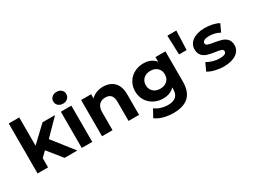

<svg xmlns="http://www.w3.org/2000/svg" viewBox="-66 -1527 3247 2469"><g transform="rotate(-30 1557.5 -292.5)"><path d="M303 -211 228 -137V0H72V-742H228V-322L456 -538H642L418 -310L662 0H473Z M728 -538H884V0H728ZM709 -700Q709 -737 736 -762Q763 -787 806 -787Q849 -787 876 -763Q903 -739 903 -703Q903 -664 876 -638.5Q849 -613 806 -613Q763 -613 736 -638Q709 -663 709 -700Z M1579 -308V0H1423V-284Q1423 -411 1314 -411Q1254 -411 1219.5 -374.5Q1185 -338 1185 -266V0H1029V-538H1178V-475Q1209 -509 1255 -527.5Q1301 -546 1356 -546Q1406 -546 1447 -531Q1488 -516 1517.5 -486Q1547 -456 1563 -411.5Q1579 -367 1579 -308Z M2281 -538V-90Q2281 59 2204.5 130.5Q2128 202 1979 202Q1901 202 1831 183Q1761 164 1715 128L1777 16Q1811 44 1863 60.5Q1915 77 1967 77Q2048 77 2086.5 41Q2125 5 2125 -70V-93Q2064 -26 1955 -26Q1899 -26 1850 -45Q1801 -64 1764.5 -98Q1728 -132 1707 -180Q1686 -228 1686 -286Q1686 -344 1707 -392Q1728 -440 1764.5 -474Q1801 -508 1850 -527Q1899 -546 1955 -546Q2071 -546 2133 -469V-538ZM2127 -286Q2127 -346 2088 -382Q2049 -418 1986 -418Q1923 -418 1883.5 -382Q1844 -346 1844 -286Q1844 -226 1883.5 -190Q1923 -154 1986 -154Q2049 -154 2088 -190Q2127 -226 2127 -286Z M2403 -700H2536L2525 -416H2413Z M2604 -50 2656 -162Q2692 -139 2743 -124.5Q2794 -110 2843 -110Q2942 -110 2942 -159Q2942 -182 2915.5 -192Q2889 -202 2832 -209Q2799 -214 2772 -219.5Q2745 -225 2723 -232Q2702 -238 2682.5 -249.5Q2663 -261 2648.5 -278Q2634 -295 2625.5 -318.5Q2617 -342 2617 -372Q2617 -410 2634 -442Q2651 -474 2683 -497Q2715 -520 2761 -533Q2807 -546 2866 -546Q2923 -546 2979.5 -533.5Q3036 -521 3073 -499L3021 -388Q2951 -428 2866 -428Q2815 -428 2790.5 -414Q2766 -400 2766 -378Q2766 -353 2792.5 -343Q2819 -333 2879 -324Q2945 -313 2987 -300Q3029 -288 3060 -255Q3091 -222 3091 -163Q3091 -125 3073.5 -93.5Q3056 -62 3023.5 -39.5Q2991 -17 2944 -4.5Q2897 8 2837 8Q2804 8 2770.5 3.5Q2737 -1 2706.5 -8.5Q2676 -16 2649.5 -27Q2623 -38 2604 -50Z"/></g></svg>

Font: CMG Sans
Style: Bold
Weight: 700
Designer: Julieta Ulanovsky
Foundry: Julieta Ulanovsky
Version: Version 7.200